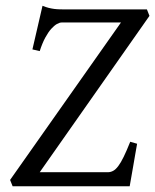

<svg xmlns="http://www.w3.org/2000/svg" viewBox="-20 -648 540 668"><path d="M118.2 -48.8H355Q364.7 -48.8 373.5 -53.5Q382.3 -58.1 391.4 -70.1Q400.4 -82 410.4 -102.5Q420.4 -123 433.1 -154.8L457 -147.9Q454.1 -131.8 450.7 -112.1Q447.3 -92.3 443.8 -72Q440.4 -51.8 437 -33Q433.6 -14.2 431.2 0H23.9L15.1 -22L400.9 -569.8H194.8Q187.5 -569.8 178 -564.5Q168.5 -559.1 158 -547.4Q147.5 -535.6 137.2 -516.6Q127 -497.6 118.2 -470.2L92.8 -476.1L127.9 -627.9Q139.6 -623 149.4 -620.6Q159.2 -618.2 168.9 -616.9Q178.7 -615.7 189 -615.5Q199.2 -615.2 211.9 -615.2H491.2L500 -592.8Z"/></svg>

Font: Gentium Plus Phon
Style: Italic
Weight: 400
Italic angle: -8°
Designer: J. Victor Gaultney, Annie Olsen, Iska Routamaa, Becca Hirsbrunner
Foundry: SIL International
Version: Version 5.000